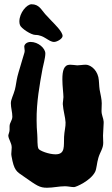

<svg xmlns="http://www.w3.org/2000/svg" viewBox="-20 -871 528 902"><path d="M467 -299C467 -297 467 -295 467 -293C467 -275 464 -252 464 -234C464 -223 465 -211 465 -200C465 -173 450 -157 442 -129C435 -106 434 -78 427 -64C406 -22 337 8 328 8C314 8 300 4 285 4C258 4 229 11 201 11C166 11 154 2 90 -43C58 -65 46 -69 34 -138C34 -141 33 -144 33 -147C33 -157 35 -167 35 -178C35 -200 20 -216 19 -234C19 -239 25 -251 25 -261C25 -267 25 -273 25 -278C25 -295 38 -305 38 -323C38 -344 31 -365 31 -386C31 -404 43 -424 50 -450C55 -469 57 -492 62 -512C69 -540 78 -565 87 -598C90 -611 96 -623 96 -632C96 -639 94 -646 94 -652C94 -662 105 -674 124 -674C160 -674 193 -644 193 -620C193 -599 183 -565 180 -549C166 -473 151 -390 152 -305C152 -284 153 -262 155 -240C157 -219 154 -185 161 -172C166 -163 209 -146 241 -146C288 -146 279 -186 281 -228C282 -253 289 -277 288 -296C287 -320 277 -351 275 -382C275 -393 278 -405 278 -415C278 -432 273 -466 273 -498C273 -539 280 -567 309 -567C319 -567 331 -565 343 -564C354 -564 369 -567 383 -567C400 -567 432 -550 442 -509C446 -491 445 -469 448 -450C452 -428 458 -405 458 -386C458 -374 457 -362 457 -350C457 -329 466 -317 467 -299ZM74 -753C79 -738 126 -707 146 -707C188 -707 208 -674 234 -674C248 -674 274 -689 274 -702C274 -723 233 -761 222 -773C211 -785 200 -796 192 -805C174 -825 164 -851 128 -851C106 -851 71 -811 71 -770C71 -764 72 -758 74 -753Z"/></svg>

Font: Freckle Face
Style: Regular
Weight: 400
Designer: Astigmatic (AOETI)
Foundry: Astigmatic (AOETI)
Version: Version 1.000